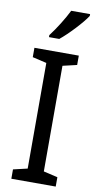

<svg xmlns="http://www.w3.org/2000/svg" viewBox="-103 -988 523 1031"><g transform="rotate(10 159.0 -472.0)"><path d="M301 -934V-944H198C176 -899 138 -838 105 -795V-784H161C206 -820 276 -895 301 -934ZM280 0V-51L203 -69V-645L280 -663V-714H38V-663L115 -645V-69L38 -51V0Z"/></g></svg>

Font: Noto Sans Myanmar UI SemiCondensed
Style: Regular
Weight: 400
Width: 4
Designer: Monotype Design Team
Foundry: Monotype Imaging Inc.
Version: Version 2.103